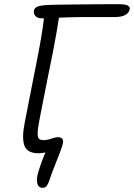

<svg xmlns="http://www.w3.org/2000/svg" viewBox="-20 -725 643 922"><path d="M185 177Q166 177 160.5 160Q155 143 159 121Q163 101 174 69.5Q185 38 198 7Q183 11 165 11Q110 11 97 -26.5Q84 -64 99 -138Q135 -323 159 -443.5Q183 -564 191 -637Q185 -637 181 -637Q159 -637 149.5 -649Q140 -661 143 -674Q145 -687 159.5 -693Q174 -699 207 -701Q223 -702 259 -702.5Q295 -703 342.5 -703.5Q390 -704 442 -704.5Q494 -705 542 -705Q584 -705 594.5 -698Q605 -691 603 -681Q595 -643 530 -643H369Q341 -643 313.5 -642Q286 -641 263 -640Q253 -573 236.5 -487.5Q220 -402 197 -290Q181 -208 171.5 -160.5Q162 -113 161 -89.5Q160 -66 167 -59Q174 -52 190 -52Q207 -52 226 -59Q245 -66 258 -66Q288 -66 282 -37Q279 -22 268 7Q257 36 243 70.5Q229 105 218 138Q213 155 205.5 166Q198 177 185 177Z"/></svg>

Font: Shantell Sans Normal
Style: Italic
Weight: 300
Italic angle: -11.31°
Designer: Stephen Nixon, Anya Danilova, Shantell Martin
Foundry: Arrow Type
Version: Version 1.008;[a672d596b]